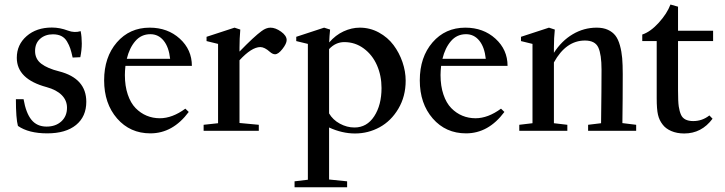

<svg xmlns="http://www.w3.org/2000/svg" viewBox="-20 -566 3137 831"><path d="M184.6 11.2Q104 11.2 57.6 -21Q48.8 -53.2 48.8 -136.7H82Q92.3 -76.7 116.2 -47.4Q140.1 -18.1 181.6 -18.1Q220.7 -18.1 245.4 -40.5Q270 -63 270 -99.6Q270 -131.3 247.3 -154.3Q224.6 -177.2 181.6 -189Q52.7 -223.6 52.7 -315.9Q52.7 -372.6 95.2 -409.7Q137.7 -446.8 204.6 -446.8Q239.3 -446.8 273.9 -433.6Q302.2 -422.9 329.1 -431.2Q334 -406.7 334 -377.9Q334 -350.1 327.6 -318.4L294.4 -316.9Q289.1 -341.3 284.2 -356Q279.3 -370.6 270 -386.5Q260.7 -402.3 245.6 -409.9Q230.5 -417.5 209 -417.5Q175.8 -417.5 153.8 -398.2Q131.8 -378.9 131.8 -345.2Q131.8 -310.5 158.9 -290Q186 -269.5 235.4 -257.3Q353.5 -227.1 353.5 -125.5Q353.5 -61.5 309.1 -25.1Q264.6 11.2 184.6 11.2Z M630.9 11.2Q543 11.2 486.8 -53.2Q430.7 -117.7 430.7 -218.3Q430.7 -318.8 485.8 -382.6Q541 -446.3 627.9 -446.3Q705.6 -446.3 758.1 -398.7Q810.5 -351.1 810.5 -280.8H522.9Q520.5 -257.8 520.5 -241.2Q520.5 -193.8 533 -157Q545.4 -120.1 566.9 -98.1Q588.4 -76.2 615 -65.2Q641.6 -54.2 671.9 -54.2Q725.6 -54.2 782.2 -95.7L796.9 -81.5Q728 11.2 630.9 11.2ZM630.9 -418Q591.3 -418 565.7 -388.2Q540 -358.4 528.8 -311.5H716.3Q710.9 -362.3 688.2 -390.1Q665.5 -418 630.9 -418Z M861.3 0V-25.9L923.8 -32.7V-376L874 -388.2V-406.7L995.1 -446.3L1020 -438Q1016.6 -397.9 1016.6 -360.4V-342.8Q1080.1 -408.2 1111.8 -431.2Q1131.8 -446.3 1150.4 -446.3Q1172.4 -446.3 1196.5 -429Q1220.7 -411.6 1220.7 -392.6Q1220.7 -377.4 1202.6 -354.2Q1184.6 -331.1 1170.4 -331.1Q1160.2 -331.1 1148.4 -341.3Q1125 -362.3 1106.4 -362.3Q1068.8 -361.8 1016.6 -305.2V-33.7L1100.1 -25.9V0Z M1254.9 244.6V218.8L1312.5 211.9V-376L1262.2 -388.2V-406.7L1382.8 -446.3L1408.7 -438Q1405.8 -411.1 1404.8 -382.3Q1432.1 -414.1 1467 -430.2Q1502 -446.3 1537.1 -446.3Q1581.5 -446.3 1619.9 -425.3Q1658.2 -404.3 1683.1 -371.1Q1708 -337.9 1721.9 -297.4Q1735.8 -256.8 1735.8 -216.8Q1735.8 -148.9 1704.3 -95.7Q1672.9 -42.5 1623.3 -15.4Q1573.7 11.7 1516.6 11.7Q1460.9 11.7 1404.3 -14.2V210.9L1482.4 218.8V244.6ZM1470.2 -383.8Q1432.6 -383.8 1404.3 -353.5V-75.2Q1420.4 -47.4 1450.9 -30.8Q1481.4 -14.2 1514.2 -14.2Q1567.9 -14.2 1599.6 -62.7Q1631.3 -111.3 1631.3 -185.1Q1631.3 -238.3 1611.6 -283.4Q1591.8 -328.6 1554.4 -356.2Q1517.1 -383.8 1470.2 -383.8Z M1997.1 11.2Q1909.2 11.2 1853 -53.2Q1796.9 -117.7 1796.9 -218.3Q1796.9 -318.8 1852.1 -382.6Q1907.2 -446.3 1994.1 -446.3Q2071.8 -446.3 2124.3 -398.7Q2176.8 -351.1 2176.8 -280.8H1889.2Q1886.7 -257.8 1886.7 -241.2Q1886.7 -193.8 1899.2 -157Q1911.6 -120.1 1933.1 -98.1Q1954.6 -76.2 1981.2 -65.2Q2007.8 -54.2 2038.1 -54.2Q2091.8 -54.2 2148.4 -95.7L2163.1 -81.5Q2094.2 11.2 1997.1 11.2ZM1997.1 -418Q1957.5 -418 1931.9 -388.2Q1906.2 -358.4 1895 -311.5H2082.5Q2077.1 -362.3 2054.4 -390.1Q2031.7 -418 1997.1 -418Z M2227.5 0V-25.9L2284.7 -32.7V-376L2234.9 -388.2V-406.7L2356 -446.3L2381.3 -438Q2377.4 -401.4 2377.4 -360.4V-337.4Q2410.6 -389.2 2458.7 -417.7Q2506.8 -446.3 2562.5 -446.3Q2590.8 -446.3 2611.1 -437Q2631.3 -427.7 2643.6 -411.9Q2655.8 -396 2663.1 -369.6Q2670.4 -343.3 2672.9 -314.5Q2675.3 -285.6 2675.3 -245.6Q2675.3 -137.2 2673.8 -33.2L2733.4 -25.9V0H2525.4V-25.9L2581.5 -32.7Q2583.5 -184.1 2583.5 -264.6Q2583.5 -330.1 2569.6 -360.4Q2555.7 -390.6 2511.7 -390.6Q2429.7 -390.6 2377.4 -295.9V-32.7L2435.5 -25.9V0Z M2941.4 11.7Q2909.7 11.7 2885 1Q2860.4 -9.8 2847.7 -27.3Q2833.5 -45.4 2827.9 -69.1Q2822.3 -92.8 2822.3 -141.1V-388.2H2759.8V-416.5Q2795.4 -428.2 2831.3 -467.8Q2867.2 -507.3 2881.8 -546.4L2914.6 -537.1V-433.1H3066.4V-388.2H2914.6V-174.8Q2914.6 -126.5 2917.7 -105.2Q2920.9 -84 2927.7 -68.8Q2939.9 -42 2980.5 -42Q3019.5 -42 3050.3 -66.4L3064 -52.2Q3016.6 11.7 2941.4 11.7Z"/></svg>

Font: Elstob Medium
Style: Regular
Weight: 500
Designer: Peter S. Baker
Version: Version 1.015